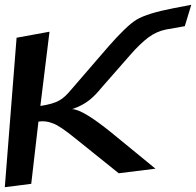

<svg xmlns="http://www.w3.org/2000/svg" viewBox="-52 -745 816 799"><path d="M78 20 108 -239C128 -242 147 -240 167 -232C188 -225 218 -204 259 -171L442 -24L595 -43L413 -192C334 -256 279 -290 248 -291C306 -310 336 -338 373 -383L487 -513C516 -547 543 -572 565 -589C588 -606 613 -617 638 -622L717 -636L744 -725L671 -711C598 -697 546 -681 516 -663C488 -646 448 -607 398 -550L246 -374C209 -330 190 -316 116 -304L154 -613L17 -588L-32 34Z"/></svg>

Font: Gamestation Warped
Style: Italic
Weight: 400
Designer: Jonas Hecksher
Foundry: Jonas Hecksher, Playtypeª, e-types AS
Version: Version 1.003